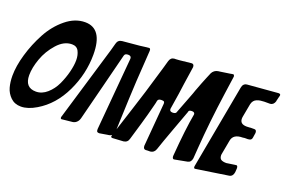

<svg xmlns="http://www.w3.org/2000/svg" viewBox="-115 -1095 2120 1429"><g transform="rotate(20 945.0 -380.5)"><path d="M497 -545Q497 -392 429 -249.5Q361 -107 241 -36Q176 3 121 3Q71 3 39 -28Q7 -59 -4.5 -100.5Q-16 -142 -16 -192Q-16 -268 11.5 -362.5Q39 -457 86 -544.5Q133 -632 205.5 -691.5Q278 -751 358 -751Q497 -751 497 -545ZM188 -140Q235 -140 275.5 -175.5Q316 -211 340 -262.5Q364 -314 377.5 -367.5Q391 -421 391 -462Q391 -502 375.5 -532.5Q360 -563 322 -563Q259 -563 205.5 -503Q152 -443 126 -370Q100 -297 100 -239Q100 -140 188 -140Z M881 -712 865 -465 858 -320Q854 -242 848 -66Q846 -29 812 -22Q808 -22 798 -20L738 -10Q725 -10 720.5 -14.5Q716 -19 716 -32V-38L766 -611Q766 -633 742 -633H739Q715 -633 711 -614Q693 -542 645.5 -355Q598 -168 572 -66V-67Q567 -48 553.5 -35.5Q540 -23 523 -21L446 -13Q444 -12 440 -12Q430 -12 430 -23Q430 -28 433 -36L608 -622L623 -677Q631 -710 664 -713L762 -722Q793 -724 850 -732L862 -733Q865 -734 869 -734Q881 -734 881 -718Z M928 -15 843 -10Q830 -10 830 -19Q830 -22 832 -30L907 -263Q948 -386 1019 -629L1036 -689Q1045 -721 1074 -723H1084Q1109 -724 1142 -728Q1146 -729 1150.5 -729.5Q1155 -730 1160.5 -730.5Q1166 -731 1169 -731Q1174 -732 1184 -733Q1194 -734 1197 -734L1207 -735Q1226 -735 1226 -711L1225 -705Q1221 -673 1218 -657Q1213 -624 1206 -577Q1198 -510 1174 -363V-360Q1174 -341 1199 -341Q1225 -341 1228 -360L1276 -485Q1296 -536 1301 -553Q1331 -633 1348 -673L1364 -711L1363 -710Q1379 -742 1412 -747L1428 -749Q1460 -753 1502 -760L1518 -763H1521L1525 -764Q1533 -763 1535 -749L1534 -744V-742L1515 -608Q1481 -368 1466 -157L1460 -74Q1455 -41 1427 -36Q1411 -33 1379.5 -27Q1348 -21 1332 -18H1330L1326 -17Q1315 -18 1313 -34V-43Q1330 -260 1353 -383Q1353 -401 1330 -401Q1304 -401 1304 -384Q1274 -301 1242 -215Q1204 -112 1182 -46Q1171 -15 1141 -12H1122Q1117 -11 1105 -11Q1086 -11 1085 -37L1114 -381Q1114 -393 1109.5 -397Q1105 -401 1088 -401Q1062 -401 1059 -381Q1058 -371 1051 -345Q1031 -265 1007 -183L968 -51Q960 -19 928 -15Z M1755 -44 1505 -6H1502L1497 -5Q1488 -6 1488 -18Q1488 -25 1489 -26Q1542 -316 1611 -689Q1617 -724 1648 -727H1647L1890 -747Q1906 -747 1906 -736Q1906 -733 1904 -725V-726L1903 -723Q1897 -699 1894 -686H1895Q1885 -653 1858 -651H1812Q1793 -650 1781.5 -648.5Q1770 -647 1755.5 -641.5Q1741 -636 1732 -625Q1723 -614 1719 -597Q1713 -561 1699 -489L1700 -491Q1698 -487 1698 -476Q1698 -432 1752 -432L1775 -433Q1778 -434 1783 -434H1813Q1830 -434 1830 -410L1824 -371Q1821 -349 1799 -348Q1796 -347 1792 -347H1767Q1760 -347 1752 -345Q1678 -345 1668 -290L1647 -176V-174L1646 -170Q1646 -143 1660 -134Q1674 -125 1702 -125L1770 -135H1773L1778 -136Q1790 -136 1790 -113L1788 -84Q1783 -49 1755 -44Z"/></g></svg>

Font: Bangerz Fix
Style: Regular
Weight: 400
Designer: vernon adams
Foundry: Vernon Adams
Version: Version 2.10;December 28, 2023;FontCreator 13.0.0.2683 64-bi